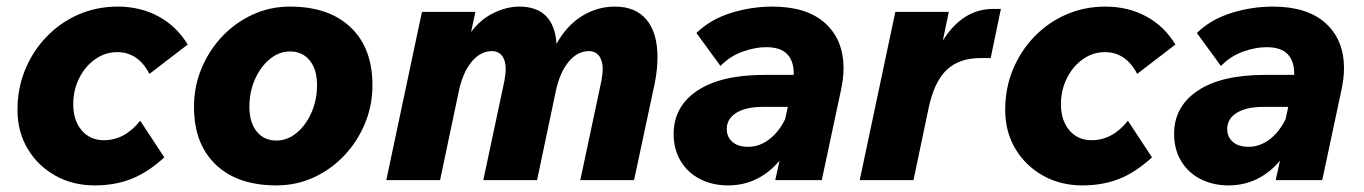

<svg xmlns="http://www.w3.org/2000/svg" viewBox="-20 -546 4134 582"><path d="M405 -180 478 -69Q429 -24 379 -4Q329 16 267 16Q200 16 147 -14Q94 -44 63.5 -95.5Q33 -147 33 -213Q33 -279 56.5 -335.5Q80 -392 121.5 -435Q163 -478 218 -502Q273 -526 337 -526Q405 -526 460 -496.5Q515 -467 549 -411L433 -322Q399 -388 335 -388Q299 -388 268.5 -366.5Q238 -345 220 -309Q202 -273 202 -230Q202 -181 227.5 -151Q253 -121 295 -121Q358 -121 405 -180Z M568 -222Q568 -284 591 -339Q614 -394 654 -436Q694 -478 746.5 -502Q799 -526 859 -526Q977 -526 1043 -463Q1109 -400 1109 -288Q1109 -226 1086 -171Q1063 -116 1023 -74Q983 -32 930.5 -8Q878 16 818 16Q700 16 634 -47Q568 -110 568 -222ZM818 -120Q851 -120 879 -143Q907 -166 924 -204.5Q941 -243 941 -288Q941 -335 919 -362.5Q897 -390 859 -390Q826 -390 798 -367Q770 -344 753 -306Q736 -268 736 -222Q736 -175 758 -147.5Q780 -120 818 -120Z M1151 0 1259 -510H1421L1408 -449Q1436 -487 1476 -506.5Q1516 -526 1554 -526Q1659 -526 1667 -413Q1697 -468 1743.5 -497Q1790 -526 1844 -526Q1907 -526 1940 -486Q1973 -446 1973 -373Q1973 -335 1965 -295L1902 0H1739L1803 -301Q1805 -313 1806 -321.5Q1807 -330 1807 -336Q1807 -362 1796 -376.5Q1785 -391 1765 -391Q1730 -391 1703 -358Q1676 -325 1664 -266L1608 0H1445L1509 -301Q1511 -313 1512 -321.5Q1513 -330 1513 -336Q1513 -362 1502 -376.5Q1491 -391 1471 -391Q1436 -391 1409 -358Q1382 -325 1370 -266L1314 0Z M2330 0 2343 -59Q2313 -23 2273.5 -3.5Q2234 16 2187 16Q2140 16 2102.5 -3Q2065 -22 2043.5 -57.5Q2022 -93 2022 -140Q2022 -223 2093.5 -271Q2165 -319 2298 -319H2386Q2387 -359 2367 -381Q2347 -403 2302 -403Q2269 -403 2231 -389.5Q2193 -376 2164 -346L2091 -446Q2133 -487 2195 -506.5Q2257 -526 2321 -526Q2426 -526 2481.5 -475.5Q2537 -425 2537 -339Q2537 -309 2529 -272L2471 0ZM2248 -101Q2282 -101 2311.5 -123.5Q2341 -146 2360 -185L2368 -222H2293Q2241 -222 2212 -204Q2183 -186 2183 -155Q2183 -131 2200 -116Q2217 -101 2248 -101Z M2586 0 2694 -510H2856L2838 -423Q2898 -519 2991 -519H3014L2983 -370H2952Q2888 -370 2850 -334.5Q2812 -299 2795 -219L2749 0Z M3399 -180 3472 -69Q3423 -24 3373 -4Q3323 16 3261 16Q3194 16 3141 -14Q3088 -44 3057.5 -95.5Q3027 -147 3027 -213Q3027 -279 3050.5 -335.5Q3074 -392 3115.5 -435Q3157 -478 3212 -502Q3267 -526 3331 -526Q3399 -526 3454 -496.5Q3509 -467 3543 -411L3427 -322Q3393 -388 3329 -388Q3293 -388 3262.5 -366.5Q3232 -345 3214 -309Q3196 -273 3196 -230Q3196 -181 3221.5 -151Q3247 -121 3289 -121Q3352 -121 3399 -180Z M3847 0 3860 -59Q3830 -23 3790.5 -3.5Q3751 16 3704 16Q3657 16 3619.5 -3Q3582 -22 3560.5 -57.5Q3539 -93 3539 -140Q3539 -223 3610.5 -271Q3682 -319 3815 -319H3903Q3904 -359 3884 -381Q3864 -403 3819 -403Q3786 -403 3748 -389.5Q3710 -376 3681 -346L3608 -446Q3650 -487 3712 -506.5Q3774 -526 3838 -526Q3943 -526 3998.5 -475.5Q4054 -425 4054 -339Q4054 -309 4046 -272L3988 0ZM3765 -101Q3799 -101 3828.5 -123.5Q3858 -146 3877 -185L3885 -222H3810Q3758 -222 3729 -204Q3700 -186 3700 -155Q3700 -131 3717 -116Q3734 -101 3765 -101Z"/></svg>

Font: Wix Madefor Text ExtraBold
Style: Italic
Weight: 800
Italic angle: -12°
Designer: Dalton Maag Ltd
Foundry: Dalton Maag Ltd
Version: Version 3.100